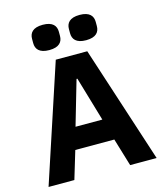

<svg xmlns="http://www.w3.org/2000/svg" viewBox="-131 -1010 947 1107"><g transform="rotate(-15 342.5 -456.0)"><path d="M507 0 457 -166H224L174 0H20L250 -698H438L665 0ZM342 -560H337L260 -295H420ZM229 -761C169 -761 149 -789 149 -824V-849C149 -884 169 -912 229 -912C289 -912 309 -884 309 -849V-824C309 -789 289 -761 229 -761ZM449 -761C389 -761 369 -789 369 -824V-849C369 -884 389 -912 449 -912C509 -912 529 -884 529 -849V-824C529 -789 509 -761 449 -761Z"/></g></svg>

Font: Plexus Sans Bold
Style: Regular
Weight: 700
Version: Version 2.001;PS 002.001;hotconv 1.0.70;makeotf.lib2.5.58329